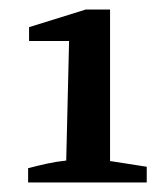

<svg xmlns="http://www.w3.org/2000/svg" viewBox="-20 -758 334 403"><path d="M39 -375V-405Q58 -410 78.5 -414.5Q99 -419 119 -421L125 -672H41V-701L160 -738H211V-420L288 -408V-375Z"/></svg>

Font: Piazzolla Thin
Style: Bold
Weight: 700
Version: Version 2.005